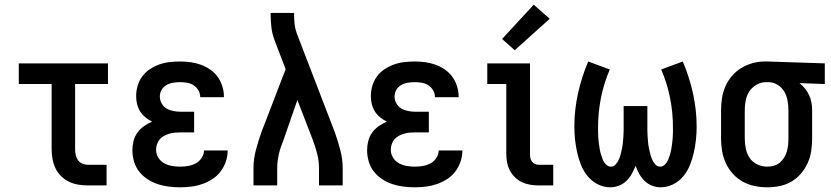

<svg xmlns="http://www.w3.org/2000/svg" viewBox="-20 -790 3540 818"><path d="M354 0Q334 0 313 -3.5Q292 -7 273.5 -16Q255 -25 240 -40Q225 -55 216 -74Q207 -93 203.5 -113.5Q200 -134 200 -155V-432H60V-520H440V-432H300V-155Q300 -142 302.5 -130Q305 -118 312 -108Q319 -98 330.5 -93Q342 -88 354 -88H434V0Z M747 8Q723 8 699 5Q675 2 652 -5.5Q629 -13 608.5 -26.5Q588 -40 573 -59Q558 -78 551 -102Q544 -126 544 -150Q544 -170 549 -189.5Q554 -209 565.5 -225Q577 -241 593.5 -252.5Q610 -264 628 -272Q613 -279 599.5 -290Q586 -301 577 -315.5Q568 -330 564 -346.5Q560 -363 560 -380Q560 -403 566.5 -425Q573 -447 586.5 -465Q600 -483 619 -495.5Q638 -508 659 -515.5Q680 -523 702.5 -525.5Q725 -528 747 -528Q770 -528 792 -525Q814 -522 835 -514.5Q856 -507 875 -494Q894 -481 907 -463Q920 -445 927 -423Q934 -401 934 -379Q934 -378 934 -377.5Q934 -377 934 -376H833Q833 -376 833 -376.5Q833 -377 833 -377Q833 -392 825 -405.5Q817 -419 804.5 -427Q792 -435 777 -437.5Q762 -440 747 -440Q732 -440 717 -437.5Q702 -435 689 -427.5Q676 -420 668.5 -407Q661 -394 661 -379Q661 -363 669 -349Q677 -335 690 -327.5Q703 -320 718.5 -317Q734 -314 750 -314H807V-226H750Q738 -226 726 -225Q714 -224 702 -220.5Q690 -217 679.5 -211.5Q669 -206 661 -197Q653 -188 649 -176Q645 -164 645 -152Q645 -134 654.5 -118.5Q664 -103 679.5 -94.5Q695 -86 712.5 -83Q730 -80 747 -80Q765 -80 782 -83Q799 -86 814 -94Q829 -102 839 -117Q849 -132 849 -149Q849 -149 849 -149Q849 -149 849 -149H950Q950 -149 950 -149Q950 -149 950 -149Q950 -125 942 -101.5Q934 -78 919.5 -59Q905 -40 885 -27Q865 -14 842 -6Q819 2 795 5Q771 8 747 8Z M1060 0V-74Q1060 -112 1070 -150Q1080 -188 1093 -225L1165 -412L1197 -495L1150 -618Q1140 -644 1136.5 -672Q1133 -700 1133 -728V-735H1233V-728Q1233 -708 1235 -688Q1237 -668 1244 -649L1407 -225Q1420 -188 1430 -150Q1440 -112 1440 -74V0H1339V-74Q1339 -104 1331.5 -134Q1324 -164 1313 -193L1247 -364L1188 -194Q1182 -180 1177 -165Q1172 -150 1168.5 -135Q1165 -120 1163 -104.5Q1161 -89 1161 -74V0Z M1747 8Q1723 8 1699 5Q1675 2 1652 -5.5Q1629 -13 1608.5 -26.5Q1588 -40 1573 -59Q1558 -78 1551 -102Q1544 -126 1544 -150Q1544 -170 1549 -189.5Q1554 -209 1565.5 -225Q1577 -241 1593.5 -252.5Q1610 -264 1628 -272Q1613 -279 1599.5 -290Q1586 -301 1577 -315.5Q1568 -330 1564 -346.5Q1560 -363 1560 -380Q1560 -403 1566.5 -425Q1573 -447 1586.5 -465Q1600 -483 1619 -495.5Q1638 -508 1659 -515.5Q1680 -523 1702.5 -525.5Q1725 -528 1747 -528Q1770 -528 1792 -525Q1814 -522 1835 -514.5Q1856 -507 1875 -494Q1894 -481 1907 -463Q1920 -445 1927 -423Q1934 -401 1934 -379Q1934 -378 1934 -377.5Q1934 -377 1934 -376H1833Q1833 -376 1833 -376.5Q1833 -377 1833 -377Q1833 -392 1825 -405.5Q1817 -419 1804.5 -427Q1792 -435 1777 -437.5Q1762 -440 1747 -440Q1732 -440 1717 -437.5Q1702 -435 1689 -427.5Q1676 -420 1668.5 -407Q1661 -394 1661 -379Q1661 -363 1669 -349Q1677 -335 1690 -327.5Q1703 -320 1718.5 -317Q1734 -314 1750 -314H1807V-226H1750Q1738 -226 1726 -225Q1714 -224 1702 -220.5Q1690 -217 1679.5 -211.5Q1669 -206 1661 -197Q1653 -188 1649 -176Q1645 -164 1645 -152Q1645 -134 1654.5 -118.5Q1664 -103 1679.5 -94.5Q1695 -86 1712.5 -83Q1730 -80 1747 -80Q1765 -80 1782 -83Q1799 -86 1814 -94Q1829 -102 1839 -117Q1849 -132 1849 -149Q1849 -149 1849 -149Q1849 -149 1849 -149H1950Q1950 -149 1950 -149Q1950 -149 1950 -149Q1950 -125 1942 -101.5Q1934 -78 1919.5 -59Q1905 -40 1885 -27Q1865 -14 1842 -6Q1819 2 1795 5Q1771 8 1747 8Z M2275 0Q2257 0 2239 -3Q2221 -6 2204.5 -13.5Q2188 -21 2174.5 -34Q2161 -47 2152.5 -63Q2144 -79 2140.5 -97.5Q2137 -116 2137 -134V-432H2056V-520H2238V-134Q2238 -126 2239.5 -117.5Q2241 -109 2246 -102Q2251 -95 2259 -91.5Q2267 -88 2275 -88H2337V0ZM2173 -576 2119 -624 2254 -770 2322 -710Z M2580 8Q2552 8 2526.5 -5Q2501 -18 2483.5 -39.5Q2466 -61 2455.5 -87Q2445 -113 2439 -140Q2433 -167 2430 -194.5Q2427 -222 2427 -250Q2427 -322 2442.5 -392Q2458 -462 2486 -528L2578 -494Q2553 -436 2540.5 -374Q2528 -312 2528 -250Q2528 -238 2528 -226Q2528 -214 2529 -202Q2530 -190 2531.5 -178.5Q2533 -167 2535 -155Q2537 -143 2540.5 -131.5Q2544 -120 2548.5 -109Q2553 -98 2562 -89Q2571 -80 2582 -80Q2582 -80 2582 -80Q2582 -80 2582 -80Q2595 -80 2603.5 -90Q2612 -100 2617 -111.5Q2622 -123 2625 -135.5Q2628 -148 2630.5 -160Q2633 -172 2634 -184.5Q2635 -197 2636 -209.5Q2637 -222 2637 -234.5Q2637 -247 2637 -260V-338H2738V-260Q2738 -247 2738 -234.5Q2738 -222 2739 -209.5Q2740 -197 2741 -184.5Q2742 -172 2744.5 -160Q2747 -148 2750 -135.5Q2753 -123 2758 -111.5Q2763 -100 2771.5 -90Q2780 -80 2793 -80Q2793 -80 2793 -80Q2793 -80 2793 -80Q2804 -80 2813 -89Q2822 -98 2826.5 -109Q2831 -120 2834.5 -131.5Q2838 -143 2840 -155Q2842 -167 2843.5 -178.5Q2845 -190 2846 -202Q2847 -214 2847 -226Q2847 -238 2847 -250Q2847 -312 2834.5 -374Q2822 -436 2797 -494L2889 -528Q2917 -462 2932.5 -392Q2948 -322 2948 -250Q2948 -222 2945 -194.5Q2942 -167 2936 -140Q2930 -113 2919.5 -87Q2909 -61 2891.5 -39.5Q2874 -18 2848.5 -5Q2823 8 2795 8Q2776 8 2758 1Q2740 -6 2726.5 -19Q2713 -32 2703.5 -49Q2694 -66 2688 -84Q2681 -66 2671.5 -49Q2662 -32 2648.5 -19Q2635 -6 2617 1Q2599 8 2580 8Z M3249 8Q3222 8 3195 2.5Q3168 -3 3144.5 -16Q3121 -29 3102.5 -49.5Q3084 -70 3072.5 -94.5Q3061 -119 3056.5 -146Q3052 -173 3052 -200V-320Q3052 -346 3056 -372Q3060 -398 3070.5 -422Q3081 -446 3098 -466Q3115 -486 3137 -499.5Q3159 -513 3184.5 -520.5Q3210 -528 3236 -528Q3239 -528 3242.5 -528Q3246 -528 3250 -528L3494 -520V-432L3386 -436Q3399 -426 3409.5 -413Q3420 -400 3427 -385Q3434 -370 3437 -353.5Q3440 -337 3440 -320V-200Q3440 -173 3436 -146.5Q3432 -120 3421 -95.5Q3410 -71 3392.5 -50.5Q3375 -30 3352 -16.5Q3329 -3 3302.5 2.5Q3276 8 3249 8ZM3249 -80Q3263 -80 3277 -84Q3291 -88 3302 -97Q3313 -106 3320.5 -118Q3328 -130 3332 -144Q3336 -158 3337.5 -172Q3339 -186 3339 -200V-320Q3339 -340 3335.5 -360.5Q3332 -381 3322 -398.5Q3312 -416 3294.5 -427.5Q3277 -439 3257 -440H3250Q3248 -440 3246.5 -440Q3245 -440 3244 -440Q3222 -440 3203 -429Q3184 -418 3172.5 -400.5Q3161 -383 3157 -362Q3153 -341 3153 -320V-200Q3153 -178 3157.5 -156.5Q3162 -135 3174 -117Q3186 -99 3206.5 -89.5Q3227 -80 3249 -80Z"/></svg>

Font: Zed Sans Semibold
Style: Regular
Weight: 600
Designer: Belleve Invis
Foundry: Belleve Invis
Version: Version 1.0.0; ttfautohint (v1.8.4)